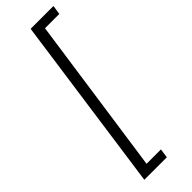

<svg xmlns="http://www.w3.org/2000/svg" viewBox="-294 -734 907 907"><g transform="rotate(-45 159.0 -281.0)"><path d="M40.5 161 165 -723H317.5L310.5 -677H215L101.5 115H197.5L191 161Z"/></g></svg>

Font: Public Sans Thin ExtraLight
Style: Italic
Weight: 250
Italic angle: -8°
Version: Version 2.001